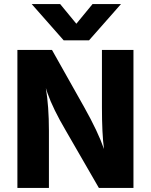

<svg xmlns="http://www.w3.org/2000/svg" viewBox="-20 -918 737 938"><path d="M415 -721H291L135 -898H274L353 -802L432 -898H571ZM219 0H65V-674H234L391 -395Q459 -274 488 -190Q478 -264 478 -395V-674H632V0H463L302 -279Q239 -386 212 -463L204 -488Q219 -398 219 -279Z"/></svg>

Font: Hind Colombo
Style: Bold
Weight: 700
Designer: Jyotish Sonowal, Aditi Pimprikar
Foundry: Indian Type Foundry
Version: Version 1.000;PS 1.0;hotconv 1.0.86;makeotf.lib2.5.63406; tt